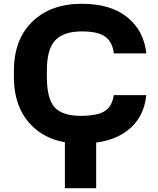

<svg xmlns="http://www.w3.org/2000/svg" viewBox="-20 -741 825 1004"><path d="M574.7 -243.7H744.6Q734.4 -126.5 646.5 -58.3Q558.6 9.8 403.3 9.8Q240.7 9.8 146.7 -83.5Q52.7 -176.8 52.7 -338.9V-371.6Q52.7 -533.7 148.7 -627.4Q244.6 -721.2 407.7 -721.2Q560.1 -721.2 646.5 -650.1Q732.9 -579.1 745.1 -461.9H575.2Q567.9 -522 530.3 -549.3Q492.7 -576.7 407.7 -576.7Q313 -576.7 269 -530.3Q225.1 -483.9 225.1 -372.6V-338.9Q225.1 -225.1 265.4 -180.2Q305.7 -135.3 403.3 -135.3Q489.3 -135.3 528.1 -160.4Q566.9 -185.5 574.7 -243.7ZM482.9 -45.4V243.2H319.3V-45.4Z"/></svg>

Font: Bert Sans Black
Style: Regular
Weight: 900
Designer: Christian Robertson, Adam Twardoch, & Cristiano Sobral
Foundry: Google
Version: Version 12.135;January 10, 2020;FontCreator 12.0.0.2547 64-b